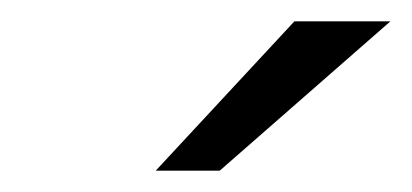

<svg xmlns="http://www.w3.org/2000/svg" viewBox="-20 -720 386 180"><path d="M346 -700 186 -560H126L256 -700Z"/></svg>

Font: Epunda Sans Light
Style: Italic
Weight: 300
Italic angle: -12.0243°
Designer: Simon Atzbach
Foundry: typofactur
Version: Version 2.204